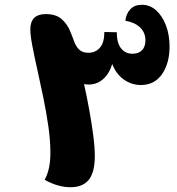

<svg xmlns="http://www.w3.org/2000/svg" viewBox="-20 -759 740 804"><path d="M275 25Q223 25 167 -6Q179 -28 185 -55.5Q191 -83 191 -120Q191 -171 182.5 -230Q174 -289 161.5 -350Q149 -411 136.5 -466.5Q124 -522 115.5 -566.5Q107 -611 107 -636Q107 -700 172 -700Q214 -700 237.5 -679.5Q261 -659 272.5 -631.5Q284 -604 291 -584Q299 -563 312.5 -550.5Q326 -538 350 -538Q380 -538 398.5 -559.5Q417 -581 417 -625L469 -624Q469 -579 487 -556.5Q505 -534 535 -534Q561 -534 575 -549Q589 -564 589 -590Q589 -623 566 -644.5Q543 -666 505 -672Q508 -701 525.5 -720Q543 -739 574 -739Q608 -739 634 -715.5Q660 -692 675 -652.5Q690 -613 690 -564Q690 -494 658.5 -448.5Q627 -403 570 -403Q531 -403 498.5 -426Q466 -449 450 -491Q437 -449 411 -427Q385 -405 352 -405Q340 -405 332 -407Q344 -353 354 -297.5Q364 -242 370.5 -192Q377 -142 377 -105Q377 -38 352 -6.5Q327 25 275 25Z"/></svg>

Font: Lemonada SemiBold
Style: Regular
Weight: 600
Designer: Mohamed Gaber (Arabic), Eduardo Tunni (Latin)
Foundry: Kief Type Foundry
Version: Version 4.005; ttfautohint (v1.8.3)